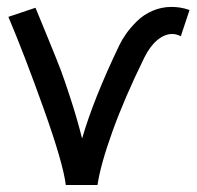

<svg xmlns="http://www.w3.org/2000/svg" viewBox="-20 -527 560 547"><path d="M167.5 0Q159.7 -62.5 105 -215.8Q50.3 -369.1 3.9 -479L81.1 -504.9Q88.4 -487.3 115.7 -420.7Q143.1 -354 153.6 -326.2Q164.1 -298.3 182.1 -242.7Q200.2 -187 213.9 -132.3Q246.1 -244.1 319.8 -397.9Q328.1 -415 340.1 -431.9Q352.1 -448.7 370.4 -466.8Q388.7 -484.9 414.3 -496.1Q439.9 -507.3 468.8 -507.3Q495.1 -507.3 520 -498.5L495.1 -423.8Q482.4 -430.2 470.7 -430.2Q449.2 -430.2 428.2 -412.8Q407.2 -395.5 391.1 -362.8Q334.5 -247.6 300.3 -152.3Q266.1 -57.1 257.8 0Z"/></svg>

Font: FantasqueSansM Nerd Font
Style: Regular
Weight: 400
Monospace: yes
Designer: Jany Belluz
Version: Version 1.8.0 ; ttfautohint (v1.8.2);Nerd Fonts 3.4.0